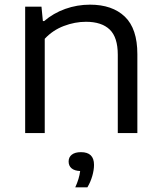

<svg xmlns="http://www.w3.org/2000/svg" viewBox="-20 -571 690 824"><path d="M88 -542.5H158L164 -480.5H169.5Q209 -514.5 260 -532.8Q311 -551 366.5 -551Q462 -551 515.8 -499.5Q569.5 -448 569.5 -338.5V0H485.5V-336Q485.5 -411 450.8 -444.2Q416 -477.5 349 -477.5Q301.5 -477.5 254 -459.5Q206.5 -441.5 172 -404.5V0H88ZM383.5 136.5Q383.5 158.5 376 184.5Q368.5 210.5 355 233H303Q320 196 324 163Q299.5 162 287 151.2Q274.5 140.5 274.5 122Q274.5 103.5 288.2 92.8Q302 82 327.5 82Q383.5 82 383.5 136.5Z"/></svg>

Font: Encode Sans Expanded
Style: Regular
Weight: 400
Width: 7
Designer: Multiple Designers
Foundry: Impallari Type
Version: Version 2.000